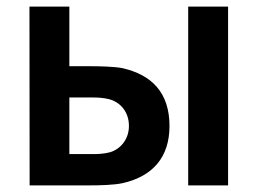

<svg xmlns="http://www.w3.org/2000/svg" viewBox="-20 -560 779 580"><path d="M69.5 0H251.5C281.5 0 325.5 -1 351.5 -7C440.5 -27.5 492 -84 492 -179.5C492 -279.5 439 -334.5 348 -354.5C322.5 -359 280 -360 250 -360H189.5V-540H69ZM189.5 -94.5V-265.5H262C275.5 -265.5 293 -264.5 309 -260.5C342.5 -252 369.5 -223 369.5 -179.5C369.5 -137.5 342 -108.5 312 -100C295.5 -95.5 276.5 -94.5 262 -94.5ZM548.5 0H669V-540H548.5Z"/></svg>

Font: Eudonet
Style: Bold
Weight: 700
Designer: Mikhail Sharanda
Foundry: Mikhail Sharanda
Version: Version 4.503;Glyphs 3.1.2 (3151)